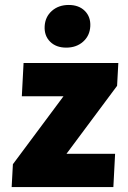

<svg xmlns="http://www.w3.org/2000/svg" viewBox="-20 -754 514 774"><path d="M32 -92 236 -366H68L75 -500H457L452 -408L248 -134H444L437 0H27ZM247 -562Q206 -562 182 -586Q158 -610 160 -648Q162 -686 189 -710Q216 -734 257 -734Q298 -734 322 -710Q346 -686 344 -648Q342 -610 315 -586Q288 -562 247 -562Z"/></svg>

Font: Kilde Sans Black
Style: Regular
Weight: 900
Italic angle: -3°
Designer: Paul D. Hunt
Foundry: Adobe Systems Incorporated
Version: Version 1.050;PS Version 1.000;hotconv 1.0.70;makeotf.lib2.5